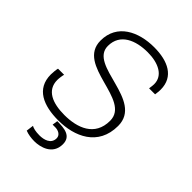

<svg xmlns="http://www.w3.org/2000/svg" viewBox="-252 -816 1133 1133"><g transform="rotate(45 314.5 -249.5)"><path d="M504 -503H554C558 -527 558 -537 558 -546C558 -654 469 -696 354 -696C224 -696 102 -638 102 -500C102 -293 477 -381 477 -205C477 -76 369 -38 262 -38C163 -38 86 -69 86 -155C86 -169 90 -197 93 -205H42C39 -195 36 -167 36 -151C36 -31 135 10 259 10C393 10 532 -49 532 -217C532 -431 155 -345 155 -508C155 -611 249 -648 348 -648C438 -648 508 -613 508 -542C508 -537 508 -531 504 -503ZM176 138 170 184C192 193 221 197 246 197C294 197 378 177 378 90C378 22 317 17 258 17L253 51H275C300 51 327 64 327 91C327 139 279 151 243 151C210 151 188 145 176 138Z"/></g></svg>

Font: Chivo Light
Style: Italic
Weight: 300
Italic angle: -8°
Designer: Hector Gatti
Foundry: Omnibus-Type
Version: Version 1.003;PS 001.003;hotconv 1.0.70;makeotf.lib2.5.58329